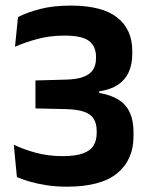

<svg xmlns="http://www.w3.org/2000/svg" viewBox="-20 -672 545 704"><path d="M225.5 12.5Q184.5 12.5 149.8 7Q115 1.5 88 -6.5Q61 -14.5 42 -22.5L30.5 -141.5Q65.5 -124.5 111 -112Q156.5 -99.5 209.5 -99.5Q257 -99.5 284.2 -109.5Q311.5 -119.5 323 -138.2Q334.5 -157 334.5 -184V-191.5Q334.5 -219 323.5 -236.5Q312.5 -254 287.5 -262.5Q262.5 -271 220.5 -272L110 -274.5V-377L220.5 -380Q261.5 -381 286 -390.2Q310.5 -399.5 321.2 -416.5Q332 -433.5 332 -458V-463.5Q332 -502.5 306.2 -522Q280.5 -541.5 216 -541.5Q163 -541.5 116.2 -528.8Q69.5 -516 35 -500.5L46 -609.5Q79 -626.5 127 -639Q175 -651.5 239.5 -651.5Q354 -651.5 409.5 -608Q465 -564.5 465 -485V-475Q465 -436 452 -407.5Q439 -379 412.5 -361.2Q386 -343.5 343.5 -337V-318.5L337.5 -332.5Q408.5 -321 439 -286Q469.5 -251 469.5 -187V-172Q469.5 -86 409.8 -36.8Q350 12.5 225.5 12.5Z"/></svg>

Font: Anek Odia SemiBold
Style: Regular
Weight: 600
Version: Version 1.003